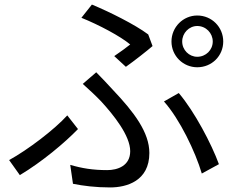

<svg xmlns="http://www.w3.org/2000/svg" viewBox="-20 -785 1040 842"><path d="M779 -603C779 -640 809 -671 845 -671C883 -671 913 -640 913 -603C913 -566 883 -536 845 -536C809 -536 779 -566 779 -603ZM732 -603C732 -540 783 -490 845 -490C909 -490 959 -540 959 -603C959 -666 909 -717 845 -717C783 -717 732 -666 732 -603ZM481 -539 532 -492C569 -518 626 -563 649 -583L630 -634C571 -678 460 -733 383 -765L337 -707C414 -676 508 -626 551 -590C536 -578 508 -557 481 -539ZM288 -62 300 21C345 30 399 37 463 37C535 37 635 9 635 -114C635 -204 569 -292 475 -391C452 -416 427 -443 402 -468L343 -417C370 -393 401 -364 423 -341C479 -280 551 -190 551 -122C551 -58 496 -39 450 -39C387 -39 339 -47 288 -62ZM865 -24 940 -65C908 -153 833 -296 764 -377L699 -340C768 -263 837 -119 865 -24ZM322 -219 275 -279C219 -217 102 -128 20 -83L67 -17C164 -75 264 -159 322 -219Z"/></svg>

Font: Source Han Sans JP
Style: Regular
Weight: 400
Designer: Ryoko NISHIZUKA 西塚涼子 (kana, bopomofo & ideographs); Paul D. Hunt (Latin, Greek & Cyrillic); Sandoll Communications 산돌커뮤니
Foundry: Adobe
Version: Version 2.004;hotconv 1.0.118;makeotfexe 2.5.65603